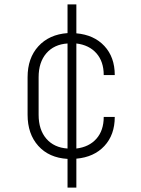

<svg xmlns="http://www.w3.org/2000/svg" viewBox="-20 -710 640 870"><path d="M286 140V10Q202 5 153.5 -49Q105 -103 105 -190V-360Q105 -447 154 -500.5Q203 -554 286 -560V-690H326V-559Q406 -552 453 -501.5Q500 -451 500 -370H450Q450 -431 417 -468.5Q384 -506 326 -513V-37Q384 -44 417 -81.5Q450 -119 450 -180H500Q500 -99 453 -48.5Q406 2 326 9V140ZM155 -190Q155 -122 190 -81.5Q225 -41 286 -37V-513Q225 -509 190 -468.5Q155 -428 155 -360Z"/></svg>

Font: Tiny Thin
Style: Regular
Weight: 100
Monospace: yes
Designer: Philipp Nurullin, Konstantin Bulenkov
Foundry: JetBrains
Version: Version 2.251; ttfautohint (v1.8.4.7-5d5b)